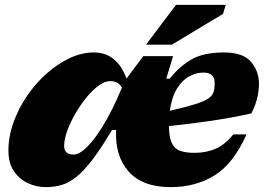

<svg xmlns="http://www.w3.org/2000/svg" viewBox="-20 -752 1087 787"><path d="M661.5 -429.5H676Q712.5 -477 762.5 -507Q812.5 -537 898.5 -537Q975.5 -537 1008.5 -499Q1041.5 -461 1041.5 -407.5Q1041.5 -381.5 1034.8 -352Q1028 -322.5 1010.5 -287Q928.5 -269 841.8 -256.2Q755 -243.5 672.5 -235.5Q673 -173.5 694.5 -149.5Q716 -125.5 777 -125.5Q825.5 -125.5 864.2 -142.5Q903 -159.5 936 -201H990.5Q936.5 -80.5 859 -32.8Q781.5 15 679.5 15Q563.5 15 507 -49.2Q450.5 -113.5 456 -219H439Q394 -143.5 358.5 -97Q323 -50.5 292.2 -26.2Q261.5 -2 231.5 6.5Q201.5 15 167.5 15Q130 15 95 -1Q60 -17 37.2 -50Q14.5 -83 14.5 -134.5Q14.5 -192 35 -249.5Q55.5 -307 90.5 -358.5Q125.5 -410 170.8 -450.2Q216 -490.5 265.8 -513.8Q315.5 -537 364.5 -537Q459.5 -537 498.5 -430L567.5 -522H689.5ZM814 -454.5Q784 -454.5 755.2 -438.8Q726.5 -423 705.2 -388.5Q684 -354 676 -298Q742 -313 779.2 -324.8Q816.5 -336.5 833.8 -348.2Q851 -360 855.5 -375Q860 -390 860 -411.5Q860 -454.5 814 -454.5ZM243 -153.5Q243 -118.5 281.5 -118.5Q302 -118.5 326.2 -139.8Q350.5 -161 374.8 -195Q399 -229 420.8 -268.5Q442.5 -308 458.5 -344L480 -393Q469.5 -409 457.5 -414.2Q445.5 -419.5 431 -419.5Q409.5 -419.5 384.2 -401Q359 -382.5 334.2 -352.2Q309.5 -322 288.8 -286.2Q268 -250.5 255.5 -215.5Q243 -180.5 243 -153.5ZM578.5 -569 701.5 -732H905.5L894 -695L684.5 -569Z"/></svg>

Font: Newsreader 6pt ExtraBold
Style: Italic
Weight: 800
Italic angle: -17°
Designer: Hugues Gentile
Foundry: Production Type
Version: Version 1.003; ttfautohint (v1.8.3)